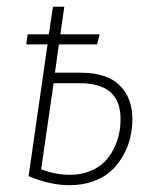

<svg xmlns="http://www.w3.org/2000/svg" viewBox="-20 -540 456 570"><path d="M219.2 -324.2Q296.9 -324.2 335 -286.9Q373 -249.5 373 -187Q373 -158.7 366.7 -131.6Q360.4 -104.5 345.9 -78.6Q331.5 -52.7 310.5 -33.2Q289.6 -13.7 257.6 -2Q225.6 9.8 187 9.8Q128.4 9.8 64.9 -17.1L121.1 -408.2H58.1L62 -438H125L137.2 -520H170.9L159.2 -438H275.9L268.1 -408.2H154.8L143.1 -324.2ZM187 -21Q219.7 -21 246.1 -31.5Q272.5 -42 289.3 -58.6Q306.2 -75.2 317.4 -97.7Q328.6 -120.1 333.3 -142.1Q337.9 -164.1 337.9 -187Q337.9 -293 216.8 -293H139.2L102.1 -37.1Q146.5 -21 187 -21Z"/></svg>

Font: Fira Sans Compressed UltraLight
Style: Italic
Weight: 200
Width: 3
Italic angle: -8°
Designer: Carrois Corporate & Edenspiekermann AG
Foundry: Carrois Corporate GbR & Edenspiekermann AG
Version: Version 4.203;PS 004.203;hotconv 1.0.88;makeotf.lib2.5.64775